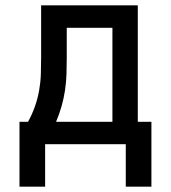

<svg xmlns="http://www.w3.org/2000/svg" viewBox="-20 -540 640 719"><path d="M149 159H53V-84H85Q100 -111 110.5 -140.5Q121 -170 126.5 -201Q132 -232 133 -263Q134 -294 134 -325V-520H496V-84H547V159H451V0H149ZM401 -84V-436H230V-325Q230 -294 229 -263Q228 -232 223.5 -202Q219 -172 210.5 -142Q202 -112 190 -84Z"/></svg>

Font: Iosevka Fixed Medium Extended
Style: Regular
Weight: 500
Width: 7
Monospace: yes
Designer: Belleve Invis
Foundry: Belleve Invis
Version: Version 24.1.1; ttfautohint (v1.8.4)